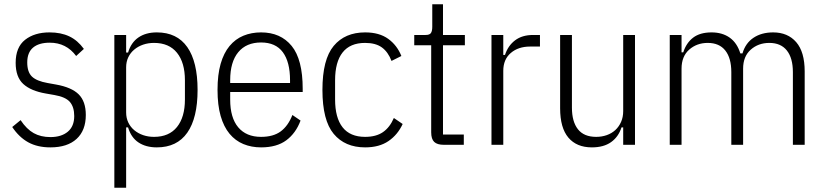

<svg xmlns="http://www.w3.org/2000/svg" viewBox="-20 -675 3848 895"><path d="M215 12Q155 12 112 -11.5Q69 -35 37 -83L76 -115Q104 -73 137 -54.5Q170 -36 215 -36Q266 -36 296 -61Q326 -86 326 -134Q326 -176 306 -199.5Q286 -223 234 -232L194 -239Q124 -251 88.5 -283.5Q53 -316 53 -382Q53 -455 97 -489.5Q141 -524 211 -524Q264 -524 303 -505.5Q342 -487 371 -447L335 -414Q289 -476 212 -476Q161 -476 134 -453Q107 -430 107 -384Q107 -339 129 -318Q151 -297 202 -288L241 -281Q314 -268 347 -235Q380 -202 380 -139Q380 -67 337 -27.5Q294 12 215 12Z M513 -512H568V-430H577Q591 -477 625.5 -500.5Q660 -524 711 -524Q805 -524 853 -455.5Q901 -387 901 -256Q901 -125 853 -56.5Q805 12 711 12Q660 12 625.5 -11Q591 -34 577 -81H568V200H513ZM698 -37Q768 -37 805 -83Q842 -129 842 -211V-301Q842 -383 805 -429Q768 -475 698 -475Q671 -475 647.5 -467Q624 -459 606 -444Q588 -429 578 -408Q568 -387 568 -361V-151Q568 -125 578 -104Q588 -83 606 -68Q624 -53 647.5 -45Q671 -37 698 -37Z M1197 12Q1152 12 1114.5 -3.5Q1077 -19 1050 -51.5Q1023 -84 1008.5 -134.5Q994 -185 994 -256Q994 -327 1008.5 -377.5Q1023 -428 1050 -460.5Q1077 -493 1114.5 -508.5Q1152 -524 1197 -524Q1288 -524 1339.5 -461Q1391 -398 1391 -261V-246H1053V-211Q1053 -126 1090.5 -81.5Q1128 -37 1197 -37Q1254 -37 1288.5 -62.5Q1323 -88 1343 -139L1381 -113Q1359 -54 1314.5 -21Q1270 12 1197 12ZM1197 -477Q1128 -477 1090.5 -431.5Q1053 -386 1053 -301V-288H1332V-301Q1332 -386 1298.5 -431.5Q1265 -477 1197 -477Z M1682 12Q1588 12 1535.5 -51Q1483 -114 1483 -256Q1483 -398 1535.5 -461Q1588 -524 1682 -524Q1748 -524 1789.5 -494Q1831 -464 1851 -414L1805 -391Q1789 -433 1760 -454Q1731 -475 1682 -475Q1612 -475 1577 -430.5Q1542 -386 1542 -301V-211Q1542 -126 1577 -81.5Q1612 -37 1682 -37Q1733 -37 1765 -59Q1797 -81 1816 -125L1857 -97Q1834 -47 1791 -17.5Q1748 12 1682 12Z M2049 0Q2018 0 2004 -13.5Q1990 -27 1990 -58V-464H1911V-512H1964Q1983 -512 1989 -521.5Q1995 -531 1995 -550V-655H2045V-512H2147V-464H2045V-48H2142V0Z M2271 0V-512H2326V-419H2334Q2348 -462 2381 -487Q2414 -512 2465 -512H2497V-458H2451Q2396 -458 2361 -428Q2326 -398 2326 -345V0Z M2885 -81H2877Q2863 -37 2828.5 -12.5Q2794 12 2739 12Q2668 12 2629.5 -33.5Q2591 -79 2591 -170V-512H2646V-173Q2646 -108 2674 -72.5Q2702 -37 2759 -37Q2785 -37 2808 -45Q2831 -53 2848 -68.5Q2865 -84 2875 -106.5Q2885 -129 2885 -157V-512H2940V0H2885Z M3102 0V-512H3157V-431H3165Q3179 -475 3211 -499.5Q3243 -524 3297 -524Q3347 -524 3381.5 -499.5Q3416 -475 3431 -426H3441Q3455 -474 3492.5 -499Q3530 -524 3584 -524Q3652 -524 3691.5 -478.5Q3731 -433 3731 -342V0H3676V-339Q3676 -404 3648 -439.5Q3620 -475 3566 -475Q3515 -475 3479.5 -443.5Q3444 -412 3444 -355V0H3389V-339Q3389 -404 3361 -439.5Q3333 -475 3279 -475Q3228 -475 3192.5 -443.5Q3157 -412 3157 -355V0Z"/></svg>

Font: IBM Plex Sans Cond Light
Style: Regular
Weight: 300
Width: 3
Designer: Mike Abbink, Paul van der Laan, Pieter van Rosmalen
Foundry: Bold Monday
Version: Version 1.3